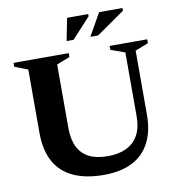

<svg xmlns="http://www.w3.org/2000/svg" viewBox="-94 -950 963 1048"><g transform="rotate(-10 388.0 -426.0)"><path d="M628.5 -269.5V-625L550 -653.5V-675H758.5V-653.5L685.5 -625V-271.5Q685.5 -178 652 -114.5Q618.5 -51 554.8 -19Q491 13 398 13Q298 13 229.2 -18.8Q160.5 -50.5 125.5 -114.5Q90.5 -178.5 90.5 -275V-625L17.5 -653.5V-675H323.5V-653.5L250.5 -625V-274Q250.5 -210.5 271 -168.2Q291.5 -126 333 -105Q374.5 -84 436.5 -84Q497.5 -84 540.2 -104.8Q583 -125.5 605.8 -166.8Q628.5 -208 628.5 -269.5ZM455 -742 525.5 -866.5H655V-851.5L498 -742ZM323.5 -742 348 -866.5H465V-854L362 -742Z"/></g></svg>

Font: Newsreader 24pt
Style: Bold
Weight: 700
Designer: Hugues Gentile
Foundry: Production Type
Version: Version 1.003